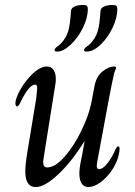

<svg xmlns="http://www.w3.org/2000/svg" viewBox="-20 -744 545 774"><path d="M82 -53Q82 -84 92 -141L126 -347Q130 -383 130 -388Q130 -403 122 -403Q99 -403 68 -343Q66 -339 61.5 -329.5Q57 -320 54 -317.5Q51 -315 48 -315Q46 -315 44 -318.5Q42 -322 42 -327Q42 -347 62.5 -383.5Q83 -420 113 -448Q143 -476 170 -476Q186 -476 195.5 -462.5Q205 -449 205 -426Q205 -411 203 -403L156 -108Q154 -94 154 -90Q154 -69 170 -69Q203 -69 241.5 -113.5Q280 -158 309.5 -220Q339 -282 348 -329L362 -402Q370 -438 394.5 -457Q419 -476 440 -476Q448 -476 448 -471Q448 -468 444 -459.5Q440 -451 438 -439Q424 -377 383 -151L377 -119Q370 -84 370 -76Q370 -62 379 -62Q395 -62 414.5 -87.5Q434 -113 446 -143Q452 -154 456 -154Q462 -154 462 -145Q462 -134 460 -126Q453 -90 432 -59Q411 -28 385 -9Q359 10 337 10Q298 10 300 -52Q302 -79 312 -125L321 -174H320Q268 -91 214 -40.5Q160 10 124 10Q82 10 82 -53ZM200 -542Q200 -546 203 -549.5Q206 -553 212 -557Q218 -561 225 -568Q247 -591 255 -618.5Q263 -646 266 -699Q267 -712 281 -718Q295 -724 314 -724Q326 -724 330 -720.5Q334 -717 334 -708Q334 -672 314 -631.5Q294 -591 264.5 -563.5Q235 -536 210 -536Q200 -536 200 -542ZM319 -542Q319 -546 322 -549.5Q325 -553 331 -557Q337 -561 344 -568Q366 -591 374 -618.5Q382 -646 385 -699Q386 -712 400 -718Q414 -724 433 -724Q445 -724 449 -720.5Q453 -717 453 -708Q453 -672 433.5 -631.5Q414 -591 385 -563.5Q356 -536 329 -536Q319 -536 319 -542Z"/></svg>

Font: Charm
Style: Regular
Weight: 400
Designer: Katatrad Aksorn Co.,Ltd.
Foundry: Cadson Demak Co.,Ltd.
Version: Version 1.001